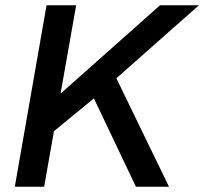

<svg xmlns="http://www.w3.org/2000/svg" viewBox="-20 -706 772 726"><path d="M36 0 156 -686H268L209 -352L585 -686H732L420 -410L619 0H494L335 -334L184 -210L147 0Z"/></svg>

Font: Archivo SemiBold Medium
Style: Italic
Weight: 500
Italic angle: -10°
Version: Version 2.001